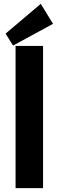

<svg xmlns="http://www.w3.org/2000/svg" viewBox="-20 -979 306 999"><path d="M204 -740V0H61V-740ZM256 -855 48 -742 9 -804 192 -959Z"/></svg>

Font: Pathway Extreme Condensed
Style: Bold
Weight: 700
Width: 3
Version: Version 1.001;gftools[0.9.26]